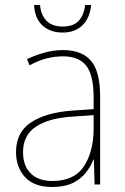

<svg xmlns="http://www.w3.org/2000/svg" viewBox="-20 -737 498 767"><path d="M232 -537Q307 -537 343.5 -494Q380 -451 380 -353V0H358L355 -99H353Q342 -71 322 -46Q302 -21 269.5 -5.5Q237 10 189 10Q116 10 80 -29.5Q44 -69 44 -129Q44 -208 103 -247.5Q162 -287 266 -295L354 -301V-347Q354 -437 324.5 -474.5Q295 -512 232 -512Q200 -512 167.5 -504Q135 -496 98 -476L88 -501Q122 -517 158.5 -527Q195 -537 232 -537ZM267 -271Q175 -265 123.5 -231Q72 -197 72 -129Q72 -75 102.5 -44.5Q133 -14 189 -14Q276 -14 314.5 -71.5Q353 -129 354 -220V-277ZM344 -717Q339 -665 309.5 -636Q280 -607 230 -607Q181 -607 150 -635Q119 -663 116 -717H140Q143 -678 165.5 -654.5Q188 -631 230 -631Q274 -631 295 -654.5Q316 -678 320 -717Z"/></svg>

Font: Noto Sans Gurmukhi UI SemiCondensed Thin
Style: Regular
Weight: 100
Width: 4
Designer: Jelle Bosma - Monotype Design Team
Foundry: Monotype Imaging Inc.
Version: Version 2.004; ttfautohint (v1.8.4.7-5d5b)